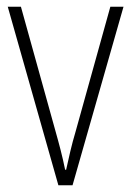

<svg xmlns="http://www.w3.org/2000/svg" viewBox="-20 -642 390 569"><path d="M153 -93H195L346 -622H307L204 -252C192 -212 184 -175 176 -139H173C165 -179 155 -216 144 -255L42 -622H3Z"/></svg>

Font: Noto Sans Telugu UI Condensed ExtraLight
Style: Regular
Weight: 200
Width: 3
Designer: Jelle Bosma - Monotype Design Team
Foundry: Monotype Imaging Inc.
Version: Version 2.005